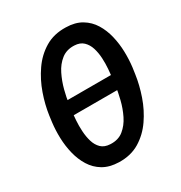

<svg xmlns="http://www.w3.org/2000/svg" viewBox="-171 -844 922 978"><g transform="rotate(-30 290.0 -355.5)"><path d="M452.6 -395.5 438 -313H144L158.7 -395.5ZM547.9 -374.5 542.5 -336.9Q534.2 -277.8 512.9 -216.3Q491.7 -154.8 455.8 -102.8Q419.9 -50.8 368.2 -19.5Q316.4 11.7 247.1 9.8Q192.4 8.3 155.3 -13.9Q118.2 -36.1 95.5 -72.8Q72.8 -109.4 61.8 -154.3Q50.8 -199.2 49.3 -246.3Q47.9 -293.5 53.2 -336.4L58.1 -374Q66.4 -433.1 87.9 -494.4Q109.4 -555.7 145.5 -607.9Q181.6 -660.2 233.6 -691.4Q285.6 -722.7 355.5 -720.7Q409.7 -719.7 447 -697.3Q484.4 -674.8 506.8 -638.2Q529.3 -601.6 540 -556.6Q550.8 -511.7 552 -464.6Q553.2 -417.5 547.9 -374.5ZM426.8 -337.9 431.6 -377.4Q434.1 -399.4 436.5 -429.7Q439 -460 437.3 -492.4Q435.5 -524.9 426.8 -553Q418 -581.1 398.9 -599.4Q379.9 -617.7 346.7 -619.1Q301.8 -621.1 270.8 -596.7Q239.7 -572.3 220.5 -533.2Q201.2 -494.1 190.2 -451.9Q179.2 -409.7 174.8 -375L169.4 -335.9Q166.5 -314.5 164.3 -283.9Q162.1 -253.4 164.1 -220.5Q166 -187.5 174.6 -158.9Q183.1 -130.4 202.1 -111.8Q221.2 -93.3 254.9 -91.8Q300.8 -89.4 331.5 -114Q362.3 -138.7 381.6 -178Q400.9 -217.3 411.4 -260.3Q421.9 -303.2 426.8 -337.9Z"/></g></svg>

Font: Roboto Condensed Medium
Style: Italic
Weight: 500
Italic angle: -12°
Designer: Christian Robertson
Foundry: Google
Version: Version 3.0; 2020